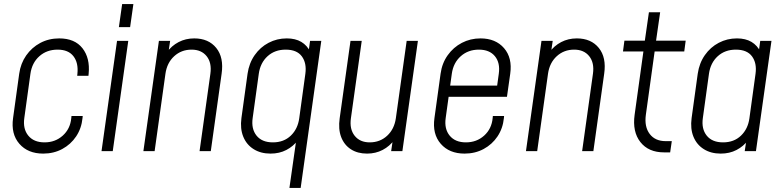

<svg xmlns="http://www.w3.org/2000/svg" viewBox="-20 -740 3834 940"><path d="M385 -172 384 -162Q379 -111.5 352.8 -72.2Q326.5 -33 284.8 -10.5Q243 12 191.5 12Q116.5 12 74.8 -36Q33 -84 44 -162L74 -379Q81 -429.5 108.2 -468.5Q135.5 -507.5 177.2 -529.8Q219 -552 270 -552Q346 -552 383.8 -503.8Q421.5 -455.5 414 -379L413 -369H358L359 -379Q364.5 -432.5 339.5 -464.8Q314.5 -497 262 -497Q209 -497 172.8 -464.8Q136.5 -432.5 129 -379L99 -162Q91.5 -109 118.5 -76Q145.5 -43 198 -43Q250.5 -43 287.2 -76Q324 -109 329 -162L330 -172Z M477 0 553 -540H608L532 0ZM562 -607 578 -720H633L617 -607Z M682 0 758 -540H813L803 -472L796 -483Q820 -516 854.5 -534Q889 -552 931 -552Q1001 -552 1038.8 -505.2Q1076.5 -458.5 1065 -379L1012 0H957L1010 -379Q1017.5 -432.5 991.8 -464.8Q966 -497 918 -497Q868 -497 832.8 -464.8Q797.5 -432.5 790 -379L737 0Z M1397 180 1432 -66 1439 -54Q1416 -23.5 1382 -5.8Q1348 12 1304.5 12Q1256.5 12 1221.8 -9.8Q1187 -31.5 1171 -70.8Q1155 -110 1162 -162L1192 -379Q1199.5 -431 1226.8 -470Q1254 -509 1295 -530.5Q1336 -552 1384 -552Q1426.5 -552 1455.2 -534.8Q1484 -517.5 1499 -486L1489 -474L1498 -540H1553L1452 180ZM1316 -43Q1369.5 -43 1403.8 -76Q1438 -109 1445 -161L1475 -379Q1482 -431 1457.8 -464Q1433.5 -497 1378.5 -497Q1325.5 -497 1290 -464.8Q1254.5 -432.5 1247 -379L1217 -162Q1209.5 -109 1236 -76Q1262.5 -43 1316 -43Z M1777 12Q1730.5 12 1697.8 -9.2Q1665 -30.5 1650.2 -69.2Q1635.5 -108 1643 -161L1696 -540H1751L1698 -161Q1690.5 -108 1716.2 -75.5Q1742 -43 1790 -43Q1840.5 -43 1875.5 -75.5Q1910.5 -108 1918 -161L1971 -540H2026L1950 0H1895L1905 -68L1912 -57Q1888 -24 1853.5 -6Q1819 12 1777 12Z M2254.5 12Q2179.5 12 2137.8 -36Q2096 -84 2107 -162L2137 -379Q2144 -430.5 2171.8 -469.5Q2199.5 -508.5 2241.2 -530.2Q2283 -552 2332.5 -552Q2406.5 -552 2447.8 -504.2Q2489 -456.5 2478 -379L2462 -266H2163L2170 -321H2414L2422 -379Q2429.5 -432.5 2403 -464.8Q2376.5 -497 2324.5 -497Q2272 -497 2235.8 -464.8Q2199.5 -432.5 2192 -379L2162 -162Q2154.5 -109 2181.5 -76Q2208.5 -43 2261 -43Q2313.5 -43 2350.2 -76Q2387 -109 2392 -162L2393 -172H2448L2447 -162Q2442 -111.5 2415.8 -72.2Q2389.5 -33 2347.8 -10.5Q2306 12 2254.5 12Z M2555 0 2631 -540H2686L2676 -472L2669 -483Q2693 -516 2727.5 -534Q2762 -552 2804 -552Q2874 -552 2911.8 -505.2Q2949.5 -458.5 2938 -379L2885 0H2830L2883 -379Q2890.5 -432.5 2864.8 -464.8Q2839 -497 2791 -497Q2741 -497 2705.8 -464.8Q2670.5 -432.5 2663 -379L2610 0Z M3231 6Q3155 6 3115.2 -44.5Q3075.5 -95 3087 -178L3130 -488H3030L3037 -541H3137L3157 -680H3212L3192 -541H3337L3330 -488H3185L3142 -178Q3134 -119.5 3160.8 -84.2Q3187.5 -49 3239 -49H3269L3261 6Z M3508.5 12Q3460.5 12 3425.8 -9.8Q3391 -31.5 3375 -70.8Q3359 -110 3366 -162L3396 -379Q3403.5 -431 3430.8 -470Q3458 -509 3499 -530.5Q3540 -552 3588 -552Q3630.5 -552 3659.2 -534.8Q3688 -517.5 3703 -486L3693 -474L3702 -540H3757L3681 0H3626L3636 -66L3643 -54Q3620 -23.5 3586 -5.8Q3552 12 3508.5 12ZM3520 -43Q3573.5 -43 3607.8 -76Q3642 -109 3649 -161L3679 -379Q3686 -431 3661.8 -464Q3637.5 -497 3582.5 -497Q3529.5 -497 3494 -464.8Q3458.5 -432.5 3451 -379L3421 -162Q3413.5 -109 3440 -76Q3466.5 -43 3520 -43Z"/></svg>

Font: Mohave Light
Style: Italic
Weight: 300
Italic angle: -8°
Designer: Gumpita Rahayu
Foundry: Tokotype
Version: Version 2.003